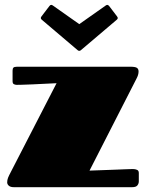

<svg xmlns="http://www.w3.org/2000/svg" viewBox="-20 -777 602 797"><path d="M32.2 -483.9Q32.2 -492.2 35.6 -496.1Q39.1 -500 50.3 -500H522Q540.5 -500 547.9 -495.6Q555.2 -491.2 555.2 -480Q555.2 -466.3 546.4 -450.2L351.6 -68.8Q397 -70.3 434.6 -71.8Q450.7 -72.3 466.6 -73Q482.4 -73.7 496.1 -74.2Q509.8 -74.7 519.5 -75Q529.3 -75.2 533.2 -75.2Q541.5 -75.2 548.8 -72Q556.2 -68.8 556.2 -59.1V-23.9Q556.2 -15.1 550.5 -7.6Q544.9 0 528.3 0H37.6Q23.4 0 16.6 -6.1Q9.8 -12.2 9.8 -20Q9.8 -29.8 13.4 -39.1Q17.1 -48.3 25.4 -64L214.8 -431.6Q176.8 -429.7 144 -428.2Q129.9 -427.2 115.7 -426.8Q101.6 -426.3 88.6 -425.8Q75.7 -425.3 65.4 -425Q55.2 -424.8 49.3 -424.8Q43.5 -424.8 37.8 -427.5Q32.2 -430.2 32.2 -439.9ZM418.5 -753.9Q420.4 -754.9 421.9 -755.9Q423.3 -756.8 424.8 -756.8Q429.2 -756.8 433.1 -752L465.8 -709Q468.8 -705.1 468.8 -702.1Q468.8 -698.2 464.4 -694.8L315.9 -568.8Q314.5 -567.9 313 -566.9Q311.5 -565.9 309.1 -565.9Q306.6 -565.9 305.2 -566.9Q303.7 -567.9 302.2 -568.8L153.8 -694.8Q149.4 -698.2 149.4 -702.1Q149.4 -705.1 152.3 -709L185.1 -752Q187.5 -754.9 189.2 -755.9Q190.9 -756.8 193.4 -756.8Q194.8 -756.8 196.3 -755.9Q197.8 -754.9 199.7 -753.9L309.1 -676.8Z"/></svg>

Font: Fascinate Cyrillic
Style: Regular
Weight: 900
Designer: Denis Ignatov
Foundry: Astigmatic (AOETI)
Version: Version 1.00 November 30, 2018, initial release